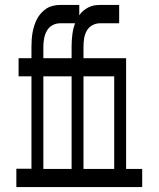

<svg xmlns="http://www.w3.org/2000/svg" viewBox="-20 -755 640 775"><path d="M46 0V-74H107V-447H55V-520H107V-566Q107 -581 108 -595.5Q109 -610 111.5 -624Q114 -638 118.5 -652Q123 -666 129.5 -678.5Q136 -691 146 -702Q156 -713 167.5 -720.5Q179 -728 193.5 -731.5Q208 -735 222 -735H300V-693Q307 -704 316 -711.5Q325 -719 336.5 -725Q348 -731 359.5 -733Q371 -735 383 -735H461V-661H383Q367 -661 352.5 -653Q338 -645 330 -630.5Q322 -616 319.5 -599.5Q317 -583 317 -566V-520H489V-73H554V0ZM155 -520H269V-566Q269 -591 272 -615.5Q275 -640 283 -661H222Q206 -661 191.5 -653Q177 -645 169 -630.5Q161 -616 158 -599.5Q155 -583 155 -566ZM317 -73H441V-447H317ZM269 -73V-447H155V-73Z"/></svg>

Font: Iosevka HT Extended
Style: Regular
Weight: 400
Width: 7
Monospace: yes
Designer: Belleve Invis
Foundry: Belleve Invis
Version: Version 32.3.0; ttfautohint (v1.8.4)